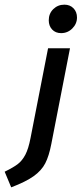

<svg xmlns="http://www.w3.org/2000/svg" viewBox="-92 -591 350 823"><path d="M0 0ZM39 0Q30 47 16.5 72.5Q3 98 -16 112.5Q-35 127 -72 145L-44 212Q19 188 52.5 164Q86 140 102 109Q118 78 128 26L208 -384H114ZM117 -504Q117 -533 136.5 -552Q156 -571 184 -571Q208 -571 223 -555.5Q238 -540 238 -516Q238 -489 218 -469Q198 -449 170 -449Q146 -449 131.5 -464.5Q117 -480 117 -504Z"/></svg>

Font: Cambay Devanagari
Style: Bold Italic
Weight: 700
Designer: Pooja Saxena
Foundry: Pooja Saxena
Version: Version 1.005;PS 001.005;hotconv 1.0.70;makeotf.lib2.5.58329